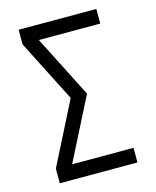

<svg xmlns="http://www.w3.org/2000/svg" viewBox="-111 -812 722 888"><g transform="rotate(-15 250.0 -367.5)"><path d="M64 0V-70L215 -368L64 -665V-735H436V-665H142L293 -368L142 -70H436V0Z"/></g></svg>

Font: Iosevka Custom
Style: Regular
Weight: 400
Monospace: yes
Designer: Belleve Invis
Foundry: Belleve Invis
Version: Version 32.5.0; ttfautohint (v1.8.4)